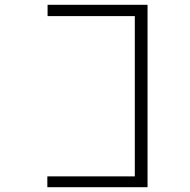

<svg xmlns="http://www.w3.org/2000/svg" viewBox="-20 -690 790 799"><path d="M594 89H177V44H541V-623H178V-670H594Z"/></svg>

Font: Inconsolata ExtraExpanded Light
Style: Regular
Weight: 300
Width: 8
Monospace: yes
Designer: Raph Levien, Cyreal, Brenton Simpson
Foundry: Raph Levien, Cyreal, Google
Version: Version 3.001; ttfautohint (v1.8.2.53-6de2)